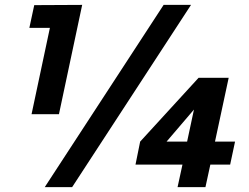

<svg xmlns="http://www.w3.org/2000/svg" viewBox="-20 -765 1019 785"><path d="M109 -298 184 -651H100L120 -744L316 -745L221 -298ZM163 0 649 -745H761L275 0ZM941 -186 921 -92H840L820 0H706L726 -92H534L553 -186L792 -447H915L859 -186ZM661 -186H745L773 -317Z"/></svg>

Font: Plus Jakarta Display
Style: Bold Italic
Weight: 700
Italic angle: -12°
Designer: Gumpita Rahayu
Foundry: Tokotype Studio
Version: Version 1.000;hotconv 1.0.109;makeotfexe 2.5.65596